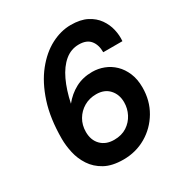

<svg xmlns="http://www.w3.org/2000/svg" viewBox="-169 -836 919 972"><g transform="rotate(-30 290.0 -350.0)"><path d="M274 12Q208 12 165.5 -11.5Q123 -35 98.5 -72.5Q74 -110 64.5 -153Q55 -196 55 -235Q55 -354 84 -443Q113 -532 161 -592Q209 -652 266.5 -682Q324 -712 382 -712Q438 -712 475 -693Q512 -674 533.5 -643.5Q555 -613 563 -578Q571 -543 568 -510H456Q456 -554 434.5 -580Q413 -606 368 -606Q322 -606 286 -576Q250 -546 224.5 -492Q199 -438 184 -366Q216 -406 259 -429Q302 -452 357 -452Q392 -452 424.5 -439.5Q457 -427 482.5 -402.5Q508 -378 523.5 -341.5Q539 -305 539 -257Q539 -180 503 -119Q467 -58 407 -23Q347 12 274 12ZM283 -98Q327 -98 357.5 -118Q388 -138 404.5 -170Q421 -202 421 -238Q421 -284 393.5 -314Q366 -344 318 -344Q278 -344 246.5 -325.5Q215 -307 196.5 -275.5Q178 -244 178 -204Q178 -156 206.5 -127Q235 -98 283 -98Z"/></g></svg>

Font: Rethink Sans
Style: Bold Italic
Weight: 700
Italic angle: -10°
Designer: The Rethink Sans project authors (Hans Thiessen). DM Sans designed by Colophon Foundry.
Foundry: Rethink Communications LLC
Version: Version 1.001